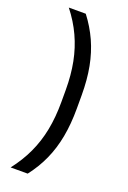

<svg xmlns="http://www.w3.org/2000/svg" viewBox="-153 -728 598 899"><g transform="rotate(20 146.0 -278.0)"><path d="M144.5 -308V-247Q144.5 -172.5 132 -108.5Q119.5 -44.5 93.2 12Q67 68.5 26 121H111Q149.5 71.5 174.2 16.5Q199 -38.5 211 -102.8Q223 -167 223 -244.5V-310Q223 -387.5 210.8 -451.5Q198.5 -515.5 173.5 -570.8Q148.5 -626 110.5 -675.5H26Q67 -623.5 93.2 -566.8Q119.5 -510 132 -446.2Q144.5 -382.5 144.5 -308Z"/></g></svg>

Font: Anek Kannada Medium
Style: Regular
Weight: 400
Version: Version 1.003